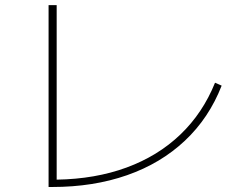

<svg xmlns="http://www.w3.org/2000/svg" viewBox="-20 -747 978 766"><path d="M173.8 -726.6H206.1V-30.3Q359.9 -32.7 484.9 -78.6Q609.9 -124.5 699.5 -210.2Q789.1 -295.9 837.9 -417L864.3 -405.3Q814 -276.4 717.8 -185.8Q621.6 -95.2 487.1 -48.1Q352.5 -1 188.5 -1H173.8Z"/></svg>

Font: Pretendard JP Thin
Style: Regular
Weight: 100
Designer: Base glyphs from Inter by Rasmus Andersson; Hangeul glyphs from Noto Sans CJK(Source Han Sans) by Jang Soo-young and Kan
Foundry: Kil Hyung-jin
Version: Version 1.309